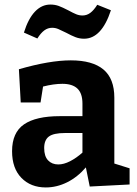

<svg xmlns="http://www.w3.org/2000/svg" viewBox="-20 -811 601 843"><path d="M482 -93 549 -72V-1L374 8L357 -76Q320 -33 274.5 -10.5Q229 12 181 12Q115 12 74 -30Q33 -72 33 -147Q33 -229 85.5 -265Q138 -301 243 -301H342V-356Q342 -401 320 -422Q298 -443 254 -443Q216 -443 169 -431L158 -361H71L63 -507Q198 -546 291 -546Q386 -546 434 -506Q482 -466 482 -382ZM236 -89Q260 -89 287.5 -103Q315 -117 342 -141V-227H266Q215 -227 194.5 -211.5Q174 -196 174 -161Q174 -125 191 -107Q208 -89 236 -89ZM271 -667Q249 -678 236 -683.5Q223 -689 209 -689Q190 -689 174.5 -677.5Q159 -666 144 -642L85 -668Q104 -729 133.5 -760Q163 -791 201 -791Q221 -791 237.5 -785Q254 -779 281 -765Q301 -754 314.5 -748.5Q328 -743 342 -743Q361 -743 376.5 -754.5Q392 -766 407 -790L467 -766Q426 -641 349 -641Q329 -641 311 -648Q293 -655 271 -667Z"/></svg>

Font: Bitter Pro
Style: Bold
Weight: 700
Designer: Sol Matas, and Bitter project Authors
Foundry: Sol Matas
Version: Version 1.010